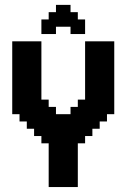

<svg xmlns="http://www.w3.org/2000/svg" viewBox="-20 -755 540 775"><path d="M29.4 -588.2H58.8V-558.8H29.4ZM58.8 -588.2H88.2V-558.8H58.8ZM88.2 -588.2H117.6V-558.8H88.2ZM117.6 -588.2H147.1V-558.8H117.6ZM117.6 -558.8H147.1V-529.4H117.6ZM88.2 -558.8H117.6V-529.4H88.2ZM58.8 -558.8H88.2V-529.4H58.8ZM29.4 -558.8H58.8V-529.4H29.4ZM29.4 -529.4H58.8V-500H29.4ZM29.4 -500H58.8V-470.6H29.4ZM58.8 -500H88.2V-470.6H58.8ZM88.2 -500H117.6V-470.6H88.2ZM117.6 -500H147.1V-470.6H117.6ZM117.6 -529.4H147.1V-500H117.6ZM88.2 -529.4H117.6V-500H88.2ZM58.8 -529.4H88.2V-500H58.8ZM29.4 -470.6H58.8V-441.2H29.4ZM29.4 -441.2H58.8V-411.8H29.4ZM29.4 -411.8H58.8V-382.4H29.4ZM58.8 -411.8H88.2V-382.4H58.8ZM88.2 -411.8H117.6V-382.4H88.2ZM88.2 -441.2H117.6V-411.8H88.2ZM117.6 -441.2H147.1V-411.8H117.6ZM117.6 -470.6H147.1V-441.2H117.6ZM88.2 -470.6H117.6V-441.2H88.2ZM58.8 -470.6H88.2V-441.2H58.8ZM58.8 -441.2H88.2V-411.8H58.8ZM88.2 -382.4H117.6V-352.9H88.2ZM117.6 -382.4H147.1V-352.9H117.6ZM117.6 -411.8H147.1V-382.4H117.6ZM117.6 -352.9H147.1V-323.5H117.6ZM147.1 -352.9H176.5V-323.5H147.1ZM147.1 -323.5H176.5V-294.1H147.1ZM176.5 -323.5H205.9V-294.1H176.5ZM176.5 -294.1H205.9V-264.7H176.5ZM205.9 -294.1H235.3V-264.7H205.9ZM235.3 -294.1H264.7V-264.7H235.3ZM264.7 -294.1H294.1V-264.7H264.7ZM264.7 -323.5H294.1V-294.1H264.7ZM294.1 -323.5H323.5V-294.1H294.1ZM323.5 -323.5H352.9V-294.1H323.5ZM323.5 -352.9H352.9V-323.5H323.5ZM294.1 -352.9H323.5V-323.5H294.1ZM294.1 -294.1H323.5V-264.7H294.1ZM323.5 -294.1H352.9V-264.7H323.5ZM352.9 -294.1H382.4V-264.7H352.9ZM352.9 -323.5H382.4V-294.1H352.9ZM382.4 -323.5H411.8V-294.1H382.4ZM382.4 -294.1H411.8V-264.7H382.4ZM382.4 -352.9H411.8V-323.5H382.4ZM411.8 -352.9H441.2V-323.5H411.8ZM411.8 -323.5H441.2V-294.1H411.8ZM352.9 -352.9H382.4V-323.5H352.9ZM352.9 -382.4H382.4V-352.9H352.9ZM323.5 -382.4H352.9V-352.9H323.5ZM323.5 -411.8H352.9V-382.4H323.5ZM323.5 -441.2H352.9V-411.8H323.5ZM323.5 -470.6H352.9V-441.2H323.5ZM323.5 -500H352.9V-470.6H323.5ZM323.5 -529.4H352.9V-500H323.5ZM323.5 -558.8H352.9V-529.4H323.5ZM352.9 -558.8H382.4V-529.4H352.9ZM352.9 -588.2H382.4V-558.8H352.9ZM382.4 -588.2H411.8V-558.8H382.4ZM323.5 -588.2H352.9V-558.8H323.5ZM411.8 -588.2H441.2V-558.8H411.8ZM411.8 -558.8H441.2V-529.4H411.8ZM411.8 -500H441.2V-470.6H411.8ZM411.8 -470.6H441.2V-441.2H411.8ZM411.8 -441.2H441.2V-411.8H411.8ZM411.8 -411.8H441.2V-382.4H411.8ZM382.4 -382.4H411.8V-352.9H382.4ZM382.4 -411.8H411.8V-382.4H382.4ZM382.4 -441.2H411.8V-411.8H382.4ZM382.4 -470.6H411.8V-441.2H382.4ZM411.8 -529.4H441.2V-500H411.8ZM411.8 -382.4H441.2V-352.9H411.8ZM382.4 -500H411.8V-470.6H382.4ZM382.4 -529.4H411.8V-500H382.4ZM382.4 -558.8H411.8V-529.4H382.4ZM352.9 -529.4H382.4V-500H352.9ZM352.9 -500H382.4V-470.6H352.9ZM352.9 -470.6H382.4V-441.2H352.9ZM352.9 -441.2H382.4V-411.8H352.9ZM352.9 -411.8H382.4V-382.4H352.9ZM29.4 -382.4H58.8V-352.9H29.4ZM29.4 -352.9H58.8V-323.5H29.4ZM29.4 -323.5H58.8V-294.1H29.4ZM58.8 -323.5H88.2V-294.1H58.8ZM58.8 -352.9H88.2V-323.5H58.8ZM88.2 -352.9H117.6V-323.5H88.2ZM58.8 -382.4H88.2V-352.9H58.8ZM88.2 -294.1H117.6V-264.7H88.2ZM117.6 -294.1H147.1V-264.7H117.6ZM117.6 -323.5H147.1V-294.1H117.6ZM88.2 -323.5H117.6V-294.1H88.2ZM58.8 -294.1H88.2V-264.7H58.8ZM147.1 -294.1H176.5V-264.7H147.1ZM117.6 -264.7H147.1V-235.3H117.6ZM88.2 -264.7H117.6V-235.3H88.2ZM147.1 -264.7H176.5V-235.3H147.1ZM176.5 -264.7H205.9V-235.3H176.5ZM205.9 -264.7H235.3V-235.3H205.9ZM235.3 -264.7H264.7V-235.3H235.3ZM264.7 -264.7H294.1V-235.3H264.7ZM294.1 -264.7H323.5V-235.3H294.1ZM323.5 -264.7H352.9V-235.3H323.5ZM352.9 -264.7H382.4V-235.3H352.9ZM323.5 -235.3H352.9V-205.9H323.5ZM294.1 -235.3H323.5V-205.9H294.1ZM264.7 -235.3H294.1V-205.9H264.7ZM235.3 -235.3H264.7V-205.9H235.3ZM205.9 -235.3H235.3V-205.9H205.9ZM176.5 -235.3H205.9V-205.9H176.5ZM147.1 -235.3H176.5V-205.9H147.1ZM117.6 -235.3H147.1V-205.9H117.6ZM176.5 -205.9H205.9V-176.5H176.5ZM205.9 -205.9H235.3V-176.5H205.9ZM147.1 -205.9H176.5V-176.5H147.1ZM235.3 -205.9H264.7V-176.5H235.3ZM264.7 -205.9H294.1V-176.5H264.7ZM294.1 -205.9H323.5V-176.5H294.1ZM264.7 -176.5H294.1V-147.1H264.7ZM235.3 -176.5H264.7V-147.1H235.3ZM205.9 -176.5H235.3V-147.1H205.9ZM176.5 -176.5H205.9V-147.1H176.5ZM176.5 -147.1H205.9V-117.6H176.5ZM205.9 -147.1H235.3V-117.6H205.9ZM235.3 -147.1H264.7V-117.6H235.3ZM264.7 -147.1H294.1V-117.6H264.7ZM264.7 -117.6H294.1V-88.2H264.7ZM264.7 -88.2H294.1V-58.8H264.7ZM264.7 -58.8H294.1V-29.4H264.7ZM264.7 -29.4H294.1V0H264.7ZM235.3 -29.4H264.7V0H235.3ZM205.9 -29.4H235.3V0H205.9ZM176.5 -29.4H205.9V0H176.5ZM176.5 -58.8H205.9V-29.4H176.5ZM176.5 -88.2H205.9V-58.8H176.5ZM205.9 -117.6H235.3V-88.2H205.9ZM235.3 -88.2H264.7V-58.8H235.3ZM235.3 -58.8H264.7V-29.4H235.3ZM205.9 -58.8H235.3V-29.4H205.9ZM205.9 -88.2H235.3V-58.8H205.9ZM235.3 -117.6H264.7V-88.2H235.3ZM176.5 -117.6H205.9V-88.2H176.5ZM205.9 -735.3H235.3V-705.9H205.9ZM205.9 -705.9H235.3V-676.5H205.9ZM264.7 -676.5H294.1V-647.1H264.7ZM176.5 -705.9H205.9V-676.5H176.5ZM176.5 -676.5H205.9V-647.1H176.5ZM294.1 -676.5H323.5V-647.1H294.1ZM147.1 -676.5H176.5V-647.1H147.1ZM176.5 -647.1H205.9V-617.6H176.5ZM147.1 -647.1H176.5V-617.6H147.1ZM235.3 -735.3H264.7V-705.9H235.3ZM235.3 -705.9H264.7V-676.5H235.3ZM264.7 -705.9H294.1V-676.5H264.7ZM235.3 -676.5H264.7V-647.1H235.3ZM294.1 -647.1H323.5V-617.6H294.1ZM264.7 -647.1H294.1V-617.6H264.7ZM205.9 -676.5H235.3V-647.1H205.9Z"/></svg>

Font: Jersey 20
Style: Regular
Weight: 400
Designer: Sarah Cadigan-Fried
Version: Version 1.000; ttfautohint (v1.8.4.7-5d5b)